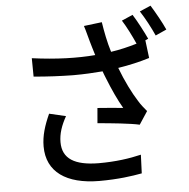

<svg xmlns="http://www.w3.org/2000/svg" viewBox="-60 -924 1020 1038"><g transform="rotate(-5 450.0 -405.0)"><path d="M869 -729C853 -766 818 -828 795 -865L735 -839C760 -801 790 -745 809 -702L869 -729ZM727 -299C712 -317 696 -336 683 -358C654 -403 619 -473 592 -545C651 -554 712 -568 763 -584L751 -681L767 -688C749 -727 717 -788 694 -824L634 -798C657 -762 684 -708 702 -667C655 -653 609 -642 561 -635C544 -689 533 -748 525 -799L427 -787C437 -757 444 -725 451 -702C457 -682 464 -656 474 -625C377 -617 264 -620 131 -638L132 -538C209 -531 278 -528 342 -527H351C406 -527 457 -530 506 -534C508 -528 511 -521 513 -515L517 -505L521 -495C546 -432 574 -371 600 -327C570 -330 509 -336 461 -339L454 -257C524 -251 635 -240 681 -229L727 -299ZM669 34 673 -67C610 -52 535 -41 442 -41C312 -42 246 -82 246 -172C246 -218 261 -262 288 -310L198 -331C170 -269 153 -215 153 -157C153 -18 259 54 436 55C541 55 615 44 669 34Z"/></g></svg>

Font: Glow Sans SC Condensed Medium
Style: Regular
Weight: 600
Width: 3
Designer: Ryoko NISHIZUKA (kana, bopomofo & ideographs); Paul D. Hunt (Latin, Greek & Cyrillic); Sandoll Communications, Soo-young
Version: Version 0.93